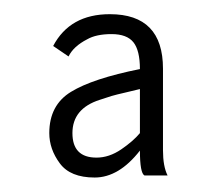

<svg xmlns="http://www.w3.org/2000/svg" viewBox="-20 -760 298 268"><path d="M175.3 -549.8Q146 -512.2 112.1 -512.2Q78.1 -512.2 63.5 -532Q48.8 -551.8 48.8 -574.2Q48.8 -613.3 79.1 -631.8Q109.4 -650.4 175.3 -663.6Q175.3 -689.5 166.3 -700.9Q157.2 -712.4 135.7 -712.4Q114.3 -712.4 101.6 -705.1Q82.5 -695.3 75.7 -681.2L54.2 -695.8Q77.6 -740.2 133.3 -740.2Q207.5 -740.2 207.5 -664.1V-550.3Q207.5 -527.8 213.9 -515.1H181.6Q175.3 -518.6 175.3 -549.8ZM114.7 -540Q132.3 -540 149.2 -551.5Q166 -563 175.3 -574.2V-635.7L155.3 -630.9Q142.1 -627.9 135.7 -626L119.1 -620.6Q81.1 -608.4 81.1 -574.2Q81.1 -540 114.7 -540Z"/></svg>

Font: News Cycle
Style: Regular
Weight: 500
Version: Version 0.5.2